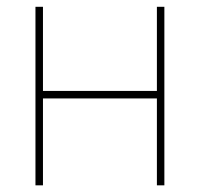

<svg xmlns="http://www.w3.org/2000/svg" viewBox="-20 -556 599 576"><path d="M461.4 -283.2V-260.7H101.1V-283.2ZM108.9 -535.6V0H86.4V-535.6ZM473.1 -535.6V0H450.7V-535.6Z"/></svg>

Font: Inter 20pt Thin
Style: Regular
Weight: 250
Version: Version 4.001;git-66647c0bb